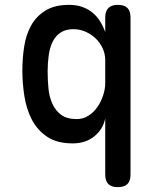

<svg xmlns="http://www.w3.org/2000/svg" viewBox="-20 -580 640 790"><path d="M465 -560Q492 -560 504.5 -547Q517 -534 517 -508V138Q517 165 504 177.5Q491 190 465 190Q439 190 426 177.5Q413 165 413 138V-93Q404 -48 368 -19Q332 10 279 10Q215 10 174.5 -17Q134 -44 111.5 -87Q89 -130 80.5 -183.5Q72 -237 72 -290Q72 -340 79.5 -388.5Q87 -437 108 -475Q129 -513 167 -536.5Q205 -560 264 -560Q295 -560 318.5 -551.5Q342 -543 360 -528.5Q378 -514 391 -493.5Q404 -473 413 -448V-508Q413 -534 426 -547Q439 -560 465 -560ZM282 -460Q251 -460 230 -446.5Q209 -433 197 -409Q185 -385 180.5 -353Q176 -321 176 -286Q176 -250 179.5 -215Q183 -180 196 -152Q209 -124 232.5 -107Q256 -90 296 -90Q322 -90 344 -104Q366 -118 381 -140Q396 -162 404.5 -188Q413 -214 413 -239V-333Q413 -358 402.5 -381Q392 -404 374 -421.5Q356 -439 332 -449.5Q308 -460 282 -460Z"/></svg>

Font: Maple Mono Medium
Style: Regular
Weight: 500
Monospace: yes
Designer: subframe7536
Version: Version 7.000